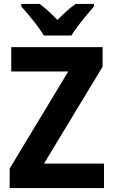

<svg xmlns="http://www.w3.org/2000/svg" viewBox="-20 -953 574 973"><path d="M507 0H29V-99L326 -591H37V-714H500V-615L203 -124H507ZM202 -773Q189 -795 169 -822Q149 -849 127 -875Q105 -901 88 -920V-933H181Q203 -917 225 -897Q247 -877 271 -852Q296 -877 318 -897Q340 -917 364 -933H456V-920Q439 -901 417.5 -875Q396 -849 375.5 -822Q355 -795 342 -773Z"/></svg>

Font: Noto Sans Lao UI SemCond
Style: Bold
Weight: 700
Width: 4
Designer: Monotype Design Team
Foundry: Monotype Imaging Inc.
Version: Version 2.000; ttfautohint (v1.8.4.7-5d5b)